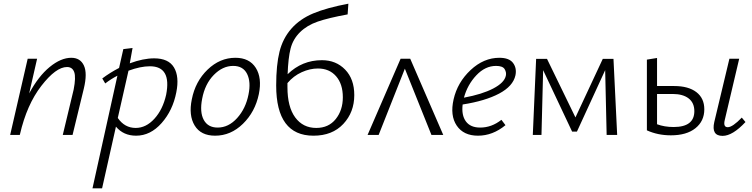

<svg xmlns="http://www.w3.org/2000/svg" viewBox="-20 -731 4073 1040"><path d="M366 -418Q415 -418 434.5 -376Q454 -334 434 -251L373 0H320L379 -246Q392 -313 382 -340.5Q372 -368 343 -368Q283 -368 204 -266Q125 -164 88 -3L87 0H35L130 -413H181L138 -225Q188 -318 249 -368Q310 -418 366 -418Z M815 -415Q893 -415 922.5 -365.5Q952 -316 935 -231Q916 -133 855.5 -64.5Q795 4 717 4Q649 4 608 -45L533 289H481L616 -321Q581 -303 550 -279L534 -306Q575 -337 625 -363L648 -465L698 -471L683 -388Q756 -415 815 -415ZM880 -218Q910 -372 792 -372Q741 -372 676 -348L618 -92Q655 -38 715 -38Q771 -38 816.5 -88Q862 -138 880 -218Z M1145 4Q1068 4 1034.5 -51Q1001 -106 1019 -193Q1038 -290 1104.5 -354Q1171 -418 1255 -418Q1331 -418 1365.5 -363.5Q1400 -309 1382 -221Q1362 -125 1296 -60.5Q1230 4 1145 4ZM1159 -40Q1218 -40 1264.5 -91.5Q1311 -143 1326 -219Q1340 -287 1318.5 -330.5Q1297 -374 1243 -374Q1186 -374 1138 -325Q1090 -276 1075 -196Q1061 -124 1083.5 -82Q1106 -40 1159 -40Z M1724 -405Q1800 -405 1849.5 -354Q1899 -303 1899 -216Q1899 -123 1839.5 -59.5Q1780 4 1678 4Q1476 4 1476 -268Q1476 -379 1494 -451Q1512 -523 1558 -575.5Q1604 -628 1677 -658.5Q1750 -689 1867 -711L1863 -653Q1759 -634 1701 -614Q1643 -594 1605 -556.5Q1567 -519 1554 -468Q1541 -417 1538 -329Q1616 -405 1724 -405ZM1693 -38Q1760 -38 1798.5 -86Q1837 -134 1837 -204Q1837 -276 1800.5 -318Q1764 -360 1702 -360Q1659 -360 1614.5 -340Q1570 -320 1537 -281V-259Q1537 -152 1579 -95Q1621 -38 1693 -38Z M2381 0H2317L2173 -359L2031 0H1971L2150 -413H2202Z M2685 -418Q2738 -418 2759 -390Q2780 -362 2772 -323Q2759 -264 2683.5 -224Q2608 -184 2486 -165Q2479 -107 2503.5 -73.5Q2528 -40 2581 -40Q2643 -40 2696 -82L2718 -53Q2649 4 2569 4Q2491 4 2454 -50.5Q2417 -105 2437 -193Q2458 -285 2529 -351.5Q2600 -418 2685 -418ZM2720 -321Q2724 -339 2713.5 -356.5Q2703 -374 2667 -374Q2608 -374 2560 -323Q2512 -272 2493 -202Q2591 -220 2651.5 -251.5Q2712 -283 2720 -321Z M3323 0H3266L3258 -351L3105 -18H3079L2922 -351L2913 0H2866L2884 -412H2943L3097 -95L3245 -412H3303Z M3632 -265Q3709 -265 3752 -232Q3795 -199 3795 -139Q3795 -75 3747 -36.5Q3699 2 3614 2Q3543 2 3484 -25V-408L3539 -417V-265ZM3998 -94 4018 -70Q3948 5 3894 5Q3832 5 3849 -70L3931 -413H3984L3906 -82Q3896 -42 3922 -42Q3948 -42 3998 -94ZM3629 -43Q3741 -43 3741 -129Q3741 -174 3710 -198Q3679 -222 3623 -222H3539V-58Q3579 -43 3629 -43Z"/></svg>

Font: EauTestInfant Semilight
Style: Italic
Weight: 300
Italic angle: -12°
Designer: Christian Thalmann (Catharsis Fonts)
Version: Version 0.001;PS 000.001;hotconv 1.0.88;makeotf.lib2.5.64775